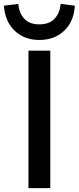

<svg xmlns="http://www.w3.org/2000/svg" viewBox="-43 -965 404 985"><path d="M103 0V-705H215V0ZM159 -760Q82 -760 32.5 -807Q-17 -854 -23 -936L51 -945Q55 -897 82 -868.5Q109 -840 158 -840Q210 -840 237 -869Q264 -898 268 -945L341 -936Q336 -854 286 -807Q236 -760 159 -760Z"/></svg>

Font: Nunito Sans 7pt SemiBold
Style: Regular
Weight: 600
Designer: Vernon Adams
Foundry: Vernon Adams
Version: Version 3.101;gftools[0.9.27]